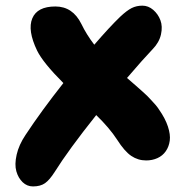

<svg xmlns="http://www.w3.org/2000/svg" viewBox="-20 -628 690 682"><path d="M97.2 34.2Q76.2 34.2 60.5 19.3Q44.9 4.4 38.1 -19.5Q31.2 -43.5 39.1 -78.4Q46.9 -113.3 70.8 -148.9Q126.5 -233.4 205.1 -333Q132.8 -405.3 111.8 -448.2Q77.1 -520.5 94.7 -562.7Q112.3 -605 176.8 -605Q238.3 -605 269 -543Q287.1 -505.4 314.9 -469.2Q369.6 -532.7 407.2 -568.8Q430.7 -590.8 447.8 -599.4Q464.8 -607.9 485.8 -607.9Q506.8 -607.9 524.2 -593Q541.5 -578.1 549.8 -556.2Q558.1 -534.2 551.8 -505.6Q545.4 -477.1 522 -453.1Q489.3 -418.9 431.2 -351.1Q435.5 -347.2 449.7 -335Q463.9 -322.8 469 -318.1Q474.1 -313.5 485.8 -303.2Q497.6 -293 503.4 -286.9Q509.3 -280.8 517.8 -271.7Q526.4 -262.7 533 -254.9Q539.6 -247.1 544.9 -238.8Q566.9 -207.5 576.4 -178.7Q585.9 -149.9 583 -128.4Q580.1 -106.9 568.8 -90.8Q557.6 -74.7 539.3 -66.4Q521 -58.1 499 -58.1Q470.2 -58.1 446.3 -74.2Q422.4 -90.3 396 -131.8Q368.7 -173.8 321.8 -219.2Q222.7 -94.7 174.8 -18.1Q156.2 11.2 139.9 22.7Q123.5 34.2 97.2 34.2Z"/></svg>

Font: Shantell Sans Irregular
Style: Bold
Weight: 700
Designer: Stephen Nixon, Anya Danilova, Shantell Martin
Foundry: Arrow Type
Version: Version 1.006;[9816181b4]